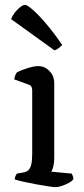

<svg xmlns="http://www.w3.org/2000/svg" viewBox="-20 -773 348 793"><path d="M209 0Q202 0 179 -3.5Q156 -7 128.5 -12Q101 -17 76.5 -22.5Q52 -28 41 -32Q41 -39 44 -46Q47 -53 50 -56L78 -61Q89 -63 97 -70Q105 -77 109 -93Q113 -109 113 -139V-400Q113 -408 110 -414.5Q107 -421 97 -424L39 -445Q40 -455 43.5 -463Q47 -471 50 -474Q66 -483 93.5 -491.5Q121 -500 137 -500Q165 -500 184.5 -479.5Q204 -459 204 -430V-120Q204 -100 200 -85Q196 -70 192 -64L276 -56Q278 -52 280.5 -46.5Q283 -41 283 -33Q278 -25 264 -17.5Q250 -10 235 -5Q220 0 209 0ZM205 -565 26 -694Q31 -708 41.5 -721.5Q52 -735 64 -744Q76 -753 83 -753Q92 -753 115.5 -732.5Q139 -712 171 -674.5Q203 -637 237 -587Q233 -583 224 -575.5Q215 -568 205 -565Z"/></svg>

Font: Texturina 12pt
Style: Regular
Weight: 400
Designer: Guillermo Torres Carreño
Foundry: Omnibus-Type
Version: Version 1.002